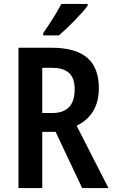

<svg xmlns="http://www.w3.org/2000/svg" viewBox="-20 -957 578 977"><path d="M426 -928V-937H292C269 -892 234 -838 200 -789V-777H280C326 -816 398 -889 426 -928ZM243 -714H74V0H195V-286H263L398 0H532L370 -317C443 -353 483 -415 483 -509C483 -646 406 -714 243 -714ZM242 -612C322 -612 360 -579 360 -503C360 -421 321 -382 246 -382H195V-612Z"/></svg>

Font: Noto Sans Khmer Condensed SemiBold
Style: Regular
Weight: 600
Width: 3
Designer: Danh Hong and the Monotype Design Team
Foundry: Monotype Imaging Inc.
Version: Version 2.004